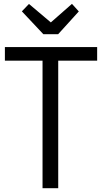

<svg xmlns="http://www.w3.org/2000/svg" viewBox="-20 -996 540 1016"><path d="M205.1 -674.8H5.9V-747.1H494.1V-674.8H288.1V0H205.1ZM95.7 -936 133.3 -975.1 249 -877.4 360.8 -975.6 397 -935.5 287.6 -814.9H209.5Z"/></svg>

Font: Armata
Style: Regular
Weight: 400
Designer: Viktoriya Grabowska
Foundry: Viktoriya Grabowska
Version: Version 1.003